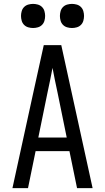

<svg xmlns="http://www.w3.org/2000/svg" viewBox="-20 -967 540 987"><path d="M44 0 151 -490 205 -735H295L456 0H376L337 -190H163L124 0ZM177 -260H323L276 -490Q269 -522 262.5 -554Q256 -586 250 -618Q244 -586 237.5 -554Q231 -522 224 -490ZM350 -823Q338 -823 325.5 -826.5Q313 -830 304 -839Q295 -848 291.5 -860.5Q288 -873 288 -885Q288 -897 291.5 -909.5Q295 -922 304 -931Q313 -940 325.5 -943.5Q338 -947 350 -947Q362 -947 374.5 -943.5Q387 -940 396 -931Q405 -922 408.5 -909.5Q412 -897 412 -885Q412 -873 408.5 -860.5Q405 -848 396 -839Q387 -830 374.5 -826.5Q362 -823 350 -823ZM150 -823Q138 -823 125.5 -826.5Q113 -830 104 -839Q95 -848 91.5 -860.5Q88 -873 88 -885Q88 -897 91.5 -909.5Q95 -922 104 -931Q113 -940 125.5 -943.5Q138 -947 150 -947Q162 -947 174.5 -943.5Q187 -940 196 -931Q205 -922 208.5 -909.5Q212 -897 212 -885Q212 -873 208.5 -860.5Q205 -848 196 -839Q187 -830 174.5 -826.5Q162 -823 150 -823Z"/></svg>

Font: Moesevka
Style: Regular
Weight: 400
Monospace: yes
Designer: Belleve Invis
Foundry: Belleve Invis
Version: Version 32.5.0; ttfautohint (v1.8.4)